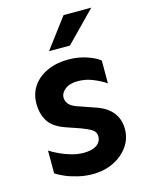

<svg xmlns="http://www.w3.org/2000/svg" viewBox="-110 -767 648 850"><g transform="rotate(-15 214.5 -342.0)"><path d="M208 14.6Q176.8 14.6 144.5 7.3Q112.3 0 85.9 -11.2Q59.6 -22.5 43.9 -33.2V-137.7Q61.5 -126 87.9 -113.8Q114.3 -101.6 142.1 -94.2Q169.9 -86.9 194.3 -86.9Q233.4 -86.9 254.4 -101.6Q275.4 -116.2 275.4 -141.6Q275.4 -161.1 258.3 -172.4Q241.2 -183.6 209 -195.3L146.5 -216.8Q89.8 -236.3 68.8 -270.5Q47.9 -304.7 47.9 -350.6Q47.9 -396.5 71.3 -430.7Q94.7 -464.8 137.2 -484.4Q179.7 -503.9 234.4 -503.9Q279.3 -503.9 318.4 -490.7Q357.4 -477.5 377 -460.9V-356.4Q354.5 -372.1 320.8 -386.2Q287.1 -400.4 250 -400.4Q212.9 -400.4 191.9 -383.8Q170.9 -367.2 170.9 -345.7Q170.9 -329.1 183.1 -314.9Q195.3 -300.8 227.5 -291L289.1 -269.5Q343.8 -252.9 370.6 -220.7Q397.5 -188.5 397.5 -141.6Q397.5 -97.7 372.1 -62Q346.7 -26.4 304.2 -5.9Q261.7 14.6 208 14.6ZM162.1 -561.5 265.6 -699.2H392.6L257.8 -561.5Z"/></g></svg>

Font: Sen SemiBold
Style: Regular
Weight: 600
Designer: Kosal Sen, Philatype
Foundry: Philatype
Version: Version 2.000;gftools[0.9.31]